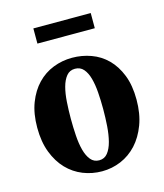

<svg xmlns="http://www.w3.org/2000/svg" viewBox="-104 -754 720 841"><g transform="rotate(-15 256.0 -333.5)"><path d="M29.8 -250Q29.8 -314 48.3 -362.1Q66.9 -410.2 97.9 -442.4Q128.9 -474.6 169.9 -490.7Q210.9 -506.8 255.9 -506.8Q300.8 -506.8 341.8 -491.9Q382.8 -477.1 413.8 -446.3Q444.8 -415.5 463.4 -368.4Q481.9 -321.3 481.9 -256.8Q481.9 -192.9 463.4 -143.6Q444.8 -94.2 413.8 -60.5Q382.8 -26.9 341.8 -9.5Q300.8 7.8 255.9 7.8Q210.9 7.8 169.9 -8.5Q128.9 -24.9 97.9 -57.1Q66.9 -89.4 48.3 -137.7Q29.8 -186 29.8 -250ZM330.1 -254.9Q330.1 -293.9 327.4 -330.3Q324.7 -366.7 316.9 -395Q309.1 -423.3 294.4 -440.2Q279.8 -457 255.9 -457Q231.9 -457 217.3 -439.2Q202.6 -421.4 194.8 -392.3Q187 -363.3 184.6 -326.2Q182.1 -289.1 182.1 -250Q182.1 -210.9 184.6 -173.6Q187 -136.2 194.8 -106.9Q202.6 -77.6 217.3 -59.8Q231.9 -42 255.9 -42Q279.8 -42 294.4 -60.5Q309.1 -79.1 316.9 -109.4Q324.7 -139.6 327.4 -177.7Q330.1 -215.8 330.1 -254.9ZM126 -674.8H386.2V-606H126Z"/></g></svg>

Font: Berkshire Swash
Style: Regular
Weight: 400
Designer: Astigmatic (AOETI)
Foundry: Astigmatic (AOETI)
Version: Version 1.001